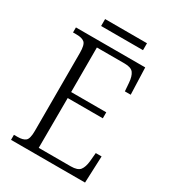

<svg xmlns="http://www.w3.org/2000/svg" viewBox="-198 -945 955 1056"><g transform="rotate(30 279.0 -417.0)"><path d="M39 0V-32H62Q96 -32 112 -45Q128 -58 128 -108V-603Q128 -655 112 -668.5Q96 -682 62 -682H39V-714H479L485 -544H448L444 -596Q441 -636 426.5 -656Q412 -676 370 -676H194V-393H417V-355H194L193 -38H396Q440 -38 455 -57.5Q470 -77 474 -115L479 -170H516L509 0ZM155 -790V-834H421V-790Z"/></g></svg>

Font: Noto Serif Tamil SemiCondensed Light
Style: Regular
Weight: 300
Width: 4
Designer: Indian Type Foundry, Tom Grace, and the Monotype Design Team
Foundry: Monotype Imaging Inc.
Version: Version 2.004; ttfautohint (v1.8.4.7-5d5b)